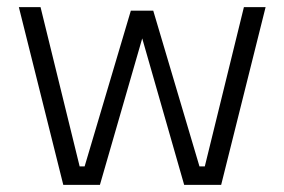

<svg xmlns="http://www.w3.org/2000/svg" viewBox="-20 -520 800 540"><path d="M158 0H261L380 -412L498 0H602L727 -500H666L556 -52H541L411 -490H348L218 -52H204L94 -500H33Z"/></svg>

Font: RazerF5 Light
Style: Regular
Weight: 300
Foundry: Razer Inc.
Version: Version 2